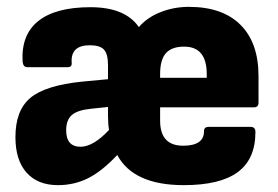

<svg xmlns="http://www.w3.org/2000/svg" viewBox="-20 -529 810 560"><path d="M149 11Q90 11 57.5 -25.5Q25 -62 25 -129Q25 -207 68.5 -243.5Q112 -280 220 -291L295 -298V-339Q295 -371 283.5 -384Q272 -397 242 -397Q186 -397 189 -347Q191 -333 177 -333H60Q48 -333 46 -348Q41 -427 91.5 -467.5Q142 -508 244 -508Q345 -508 385 -450Q409 -478 448 -493.5Q487 -509 531 -509Q629 -509 681.5 -456.5Q734 -404 734 -307V-230Q734 -216 721 -216H447V-177Q447 -104 514 -104Q575 -104 575 -146Q575 -159 588 -159H711Q725 -159 725 -144Q725 -65 673.5 -27Q622 11 516 11Q369 11 322 -77Q278 -30 237.5 -9.5Q197 11 149 11ZM447 -302H583V-313Q583 -393 517 -393Q481 -393 464 -374Q447 -355 447 -313ZM215 -101Q252 -101 298 -150Q295 -168 295 -192V-217L247 -212Q206 -208 189.5 -193.5Q173 -179 173 -149Q173 -101 215 -101Z"/></svg>

Font: Sofia Sans Semi Condensed Black
Style: Regular
Weight: 900
Designer: Botio Nikoltchev, Ani Petrova
Foundry: lettersoup
Version: Version 4.100; ttfautohint (v1.8.4.7-5d5b)